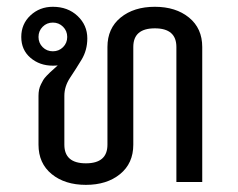

<svg xmlns="http://www.w3.org/2000/svg" viewBox="-20 -528 690 557"><path d="M162.9 -450.4Q150.8 -462.5 133.3 -462.5Q115.8 -462.5 103.8 -450.4Q91.7 -438.3 91.7 -420.8Q91.7 -403.3 103.8 -391.2Q115.8 -379.2 133.3 -379.2Q150.8 -379.2 162.9 -391.2Q175 -403.3 175 -420.8Q175 -438.3 162.9 -450.4ZM166.7 -250V-108.3Q166.7 -54.2 229.2 -54.2Q291.7 -54.2 291.7 -108.3V-391.7Q291.7 -445.8 330 -477.1Q368.3 -508.3 429.2 -508.3Q490 -508.3 528.3 -477.1Q566.7 -445.8 566.7 -391.7V0H491.7V-391.7Q491.7 -445.8 429.2 -445.8Q366.7 -445.8 366.7 -391.7V-108.3Q366.7 -54.2 328.3 -22.9Q290 8.3 229.2 8.3Q168.3 8.3 130 -22.9Q91.7 -54.2 91.7 -108.3V-250Q91.7 -259.2 93.3 -267.5Q95 -275.8 98.8 -283.3Q102.5 -290.8 105.4 -295.8Q108.3 -300.8 115.4 -308.3Q122.5 -315.8 125.4 -318.3Q128.3 -320.8 137.1 -328.8Q145.8 -336.7 147.5 -338.3Q142.5 -337.5 133.3 -337.5Q95 -337.5 68.3 -360.4Q41.7 -383.3 41.7 -420.8Q41.7 -458.3 68.3 -483.3Q95 -508.3 133.3 -508.3Q176.7 -508.3 205 -481.7Q233.3 -455 233.3 -416.7Q233.3 -382.5 216.7 -355Q200 -327.5 183.3 -302.5Q166.7 -277.5 166.7 -250Z"/></svg>

Font: BoonBaan
Style: Regular
Weight: 400
Designer: Sungsit Sawaiwan
Foundry: FontUni
Version: Version 2.0